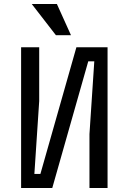

<svg xmlns="http://www.w3.org/2000/svg" viewBox="-20 -935 640 955"><path d="M425 0V-268L449 -630H419L240 0H85V-700H175V-432L151 -70H181L360 -700H515V0ZM138 -915H263L333 -760H258Z"/></svg>

Font: Sligoil Micro
Style: Regular
Weight: 400
Designer: Ariel Martín Pérez
Foundry: Igor Stepanchenko
Version: Version 1.001